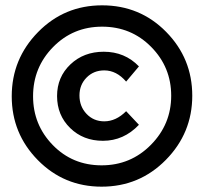

<svg xmlns="http://www.w3.org/2000/svg" viewBox="-20 -709 765 720"><path d="M361 -9Q220 -9 122 -108.5Q24 -208 24 -348Q24 -488 122.5 -588.5Q221 -689 363 -689Q505 -689 603 -589.5Q701 -490 701 -350Q701 -210 602 -109.5Q503 -9 361 -9ZM104 -348Q104 -241 178 -165Q252 -89 361 -89Q470 -89 546 -166Q622 -243 622 -350Q622 -457 547 -533Q472 -609 363 -609Q254 -609 179 -532.5Q104 -456 104 -348ZM194 -349Q194 -420 244 -467.5Q294 -515 369 -515Q448 -515 501 -460L453 -403Q417 -445 371 -445Q331 -445 304.5 -418Q278 -391 278 -351Q278 -310 304.5 -282Q331 -254 371 -254Q415 -254 453 -292L501 -241Q444 -181 366 -181Q292 -181 243 -229Q194 -277 194 -349Z"/></svg>

Font: Trueno
Style: Bd
Weight: 700
Designer: Julieta Ulanovsky
Foundry: Julieta Ulanovsky
Version: Version 3.001b